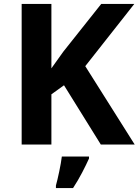

<svg xmlns="http://www.w3.org/2000/svg" viewBox="-20 -734 704 975"><path d="M664 0H492L305 -301L241 -255V0H90V-714H241V-387Q256 -408 271 -429Q286 -450 301 -471L494 -714H662L413 -398ZM432 71Q417 104 397 142.5Q377 181 351 221H264V208Q272 179 281 136Q290 93 294 61H432Z"/></svg>

Font: Noto Sans Kayah Li
Style: Bold
Weight: 700
Designer: Monotype Design Team, Sérgio Martins
Foundry: Monotype Imaging Inc.
Version: Version 2.002; ttfautohint (v1.8.4.7-5d5b)